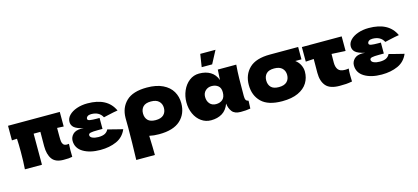

<svg xmlns="http://www.w3.org/2000/svg" viewBox="-74 -1397 4895 2250"><g transform="rotate(-15 2373.5 -271.5)"><path d="M642 -80 643 2Q620 7 598 8.5Q576 10 536 10Q439 10 398 -46.5Q357 -103 357 -204L358 -377H276V0H69Q76 -91 76 -210Q76 -302 72 -370L10 -367V-544H638V-367Q611 -369 559 -371V-270Q559 -229 562 -206Q565 -183 578.5 -168Q592 -153 620 -153Q636 -153 645 -155Q642 -113 642 -80Z M717 -401Q717 -445 751.5 -480.5Q786 -516 845 -536.5Q904 -557 975 -557Q1218 -557 1296 -385Q1258 -380 1170 -360Q1138 -352 1122 -349Q1084 -424 985 -424Q957 -424 941 -412Q925 -400 925 -382Q925 -365 954 -360Q983 -355 1036 -355H1070V-222H1013Q951 -222 925.5 -216Q900 -210 900 -191Q900 -167 930 -154.5Q960 -142 1000 -142Q1049 -142 1078 -156.5Q1107 -171 1122 -202L1215 -178Q1280 -163 1304 -156Q1266 -66 1181 -28Q1096 10 985 10Q857 10 776 -39Q695 -88 695 -178Q695 -222 728 -255.5Q761 -289 828 -289Q838 -289 860 -287Q776 -307 746.5 -334Q717 -361 717 -401Z M2040 -275Q2040 -146 1954.5 -68Q1869 10 1696 10Q1631 10 1578 -2Q1584 160 1584 232H1358Q1365 15 1365 -157L1364 -264V-275V-277Q1365 -401 1445.5 -478.5Q1526 -556 1696 -556Q1811 -556 1888.5 -518.5Q1966 -481 2003 -417.5Q2040 -354 2040 -275ZM1829 -274Q1829 -323 1797 -354.5Q1765 -386 1700 -386Q1635 -386 1605 -355Q1575 -324 1575 -274Q1575 -222 1605 -191Q1635 -160 1700 -160Q1765 -160 1797 -191Q1829 -222 1829 -274Z M2809 -98 2805 -4Q2773 1 2749.5 3Q2726 5 2687 5Q2614 5 2583 -35.5Q2552 -76 2546 -134Q2519 -59 2462.5 -24.5Q2406 10 2327 10Q2262 10 2210 -27Q2158 -64 2129 -127.5Q2100 -191 2100 -267Q2100 -342 2129 -408.5Q2158 -475 2210.5 -515.5Q2263 -556 2330 -556Q2410 -556 2466 -522.5Q2522 -489 2548 -419L2555 -544H2779Q2772 -460 2770.5 -376Q2769 -292 2769 -166Q2769 -132 2777 -118Q2785 -104 2809 -98ZM2543 -273Q2543 -326 2512 -351Q2481 -376 2434 -376Q2389 -376 2358.5 -347.5Q2328 -319 2328 -273Q2328 -222 2356 -190Q2384 -158 2432 -158Q2481 -158 2512 -185.5Q2543 -213 2543 -273ZM2507 -620H2380L2404 -775H2589Z M3458 -406Q3495 -379 3515 -339Q3535 -299 3535 -257Q3535 -182 3498 -121.5Q3461 -61 3384 -25.5Q3307 10 3191 10Q3020 10 2939.5 -68.5Q2859 -147 2859 -275Q2859 -400 2939.5 -478Q3020 -556 3191 -556H3197H3533V-406ZM3324 -274Q3324 -323 3292 -354.5Q3260 -386 3195 -386Q3130 -386 3100 -355Q3070 -324 3070 -274Q3070 -222 3100 -191Q3130 -160 3195 -160Q3260 -160 3292 -191Q3324 -222 3324 -274Z M4058 -367Q3966 -373 3890 -376L3889 -270Q3889 -216 3912.5 -185.5Q3936 -155 3996 -155Q4019 -155 4040 -159Q4036 -122 4036 -84Q4036 -66 4038 -2Q3994 6 3964 8Q3934 10 3886 10Q3769 10 3720.5 -46.5Q3672 -103 3672 -204L3673 -373Q3626 -371 3575 -367V-544H4058Z M4130 -401Q4130 -445 4164.5 -480.5Q4199 -516 4258 -536.5Q4317 -557 4388 -557Q4631 -557 4709 -385Q4671 -380 4583 -360Q4551 -352 4535 -349Q4497 -424 4398 -424Q4370 -424 4354 -412Q4338 -400 4338 -382Q4338 -365 4367 -360Q4396 -355 4449 -355H4483V-222H4426Q4364 -222 4338.5 -216Q4313 -210 4313 -191Q4313 -167 4343 -154.5Q4373 -142 4413 -142Q4462 -142 4491 -156.5Q4520 -171 4535 -202L4628 -178Q4693 -163 4717 -156Q4679 -66 4594 -28Q4509 10 4398 10Q4270 10 4189 -39Q4108 -88 4108 -178Q4108 -222 4141 -255.5Q4174 -289 4241 -289Q4251 -289 4273 -287Q4189 -307 4159.5 -334Q4130 -361 4130 -401Z"/></g></svg>

Font: Mantou Sans
Style: Regular
Weight: 400
Designer: Mant0u / artakana
Foundry: Mant0u / artakana
Version: Version 1.001;October 22, 2023;FontCreator 14.0.0.2901 64-bi